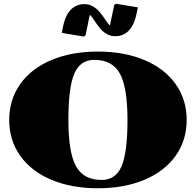

<svg xmlns="http://www.w3.org/2000/svg" viewBox="-20 -1009 1060 1039"><path d="M314.9 -831.1 319.8 -859.9Q344.7 -986.8 438 -986.8Q460.4 -986.8 481.2 -975.3Q502 -963.9 516.4 -947.3Q530.8 -930.7 542.2 -913.8Q553.7 -897 562.3 -885Q570.8 -873 575.2 -872.1L598.1 -981.9L606.9 -988.8L726.1 -969.2L720.2 -939.9Q695.3 -813 602.1 -813Q579.6 -813 558.8 -824.5Q538.1 -835.9 523.9 -852.8Q509.8 -869.6 498.5 -886.2Q487.3 -902.8 478.8 -915Q470.2 -927.2 465.8 -928.2L442.9 -817.9L434.1 -811ZM761.5 -36.1Q652.3 9.8 509.8 9.8Q367.2 9.8 258.1 -36.1Q148.9 -82 89.4 -166Q29.8 -250 29.8 -359.9Q29.8 -469.7 89.4 -554Q148.9 -638.2 258.1 -684.1Q367.2 -730 509.8 -730Q652.3 -730 761.5 -684.1Q870.6 -638.2 930.4 -554Q990.2 -469.7 990.2 -359.9Q990.2 -250 930.4 -166Q870.6 -82 761.5 -36.1ZM529.8 -35.2Q606 -35.2 637.9 -109.6Q669.9 -184.1 669.9 -359.9Q669.9 -535.6 628.9 -610.4Q587.9 -685.1 490.2 -685.1Q414.1 -685.1 382.1 -610.4Q350.1 -535.6 350.1 -359.9Q350.1 -184.1 391.1 -109.6Q432.1 -35.2 529.8 -35.2Z"/></svg>

Font: Yokawerad
Style: Regular
Weight: 500
Designer: gluk
Foundry: gluk
Version: Version 0.79